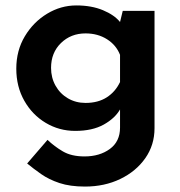

<svg xmlns="http://www.w3.org/2000/svg" viewBox="-20 -471 663 707"><path d="M293 216Q238 216 199 203Q160 190 131.5 170Q103 150 80 131L155 44Q180 68 211.5 86.5Q243 105 291 105Q347 105 384.5 77.5Q422 50 422 -1V-68Q403 -35 361.5 -12Q320 11 257 11Q198 11 148.5 -18.5Q99 -48 69.5 -100Q40 -152 40 -218Q40 -285 71.5 -337.5Q103 -390 153.5 -420.5Q204 -451 261 -451Q317 -451 359 -433.5Q401 -416 422 -390L432 -431H549V1Q549 63 515 111.5Q481 160 423 188Q365 216 293 216ZM168 -221Q168 -185 184.5 -155.5Q201 -126 230 -109Q259 -92 295 -92Q341 -92 373 -112.5Q405 -133 422 -169V-269Q408 -305 374 -326.5Q340 -348 295 -348Q241 -348 204.5 -312.5Q168 -277 168 -221Z"/></svg>

Font: Reem Kufi SemiBold
Style: Regular
Weight: 600
Designer: Khaled Hosny
Version: Version 1.001